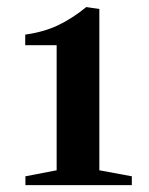

<svg xmlns="http://www.w3.org/2000/svg" viewBox="-20 -938 422 544"><path d="M52 -413.5V-438.5L140.5 -455.5V-810H51.5V-840Q103 -847 143.5 -866Q184 -885 224.5 -918L261.5 -912.5V-455.5L353.5 -438.5V-413.5Z"/></svg>

Font: Libre Caslon Text SemiBold
Style: Regular
Weight: 600
Designer: Pablo Impallari, Rodrigo Fuenzalida, Katja Schimmel
Foundry: Pablo Impallari, Rodrigo Fuenzalida
Version: Version 2.000